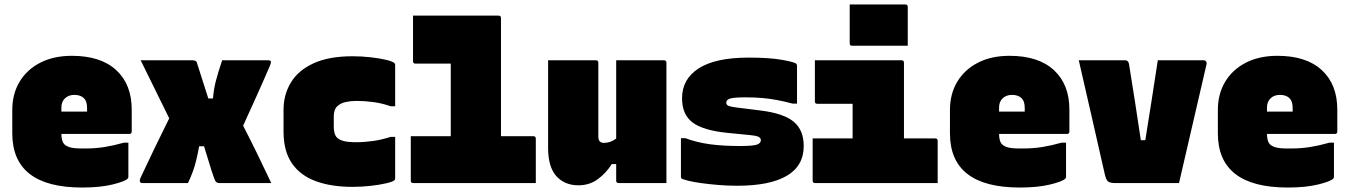

<svg xmlns="http://www.w3.org/2000/svg" viewBox="-20 -820 6040 860"><path d="M302 -570Q431 -570 500.5 -506Q570 -442 570 -329V-231Q570 -220 559 -220H255Q255 -206 258 -193.5Q261 -181 269 -173Q278 -164 298 -159Q318 -154 364 -155Q408 -155 448.5 -161.5Q489 -168 535 -181H555V-28Q555 -23 552 -20Q539 -7 483.5 6.5Q428 20 348 20Q35 20 35 -223V-327Q35 -399 67.5 -453.5Q100 -508 160 -539Q220 -570 302 -570ZM313 -395Q287 -395 271 -379.5Q255 -364 255 -339V-320H370V-335Q370 -352 366.5 -362.5Q363 -373 356 -380Q341 -395 313 -395Z M610 -550H842Q849 -550 855 -547.5Q861 -545 862 -539Q875 -499 887.5 -459Q900 -419 913 -379H934Q937 -419 946.5 -456Q956 -493 975 -550H1181Q1189 -550 1192 -547Q1196 -543 1190 -528Q1161 -460 1130.5 -392.5Q1100 -325 1069 -257Q1102 -193 1133.5 -128.5Q1165 -64 1195 0H962Q954 0 948.5 -4.5Q943 -9 937 -28Q927 -56 916.5 -91.5Q906 -127 894 -165H872Q865 -127 858.5 -100.5Q852 -74 843.5 -51Q835 -28 822 0H618Q606 0 606 -11Q606 -17 611 -27Q642 -93 673.5 -158.5Q705 -224 738 -290Q706 -355 674 -420Q642 -485 610 -550Z M1559 -568Q1600 -568 1640 -563.5Q1680 -559 1709.5 -552Q1739 -545 1747 -537Q1750 -534 1750 -529V-344H1730Q1690 -358 1651 -363Q1612 -368 1577 -368Q1552 -368 1528.5 -363Q1505 -358 1490 -343.5Q1475 -329 1475 -298V-253Q1475 -218 1490 -203Q1501 -193 1520.5 -188Q1540 -183 1577 -183Q1612 -183 1651 -188.5Q1690 -194 1730 -207H1750V-21Q1750 -16 1747 -13Q1740 -6 1710 1Q1680 8 1640 12.5Q1600 17 1559 17Q1464 17 1394.5 -8.5Q1325 -34 1287.5 -88.5Q1250 -143 1250 -231V-328Q1250 -396 1283 -450.5Q1316 -505 1384.5 -536.5Q1453 -568 1559 -568Z M1820 -210H1999V-535H1841Q1830 -535 1830 -546V-750H2213Q2224 -750 2224 -739V-210H2369Q2380 -210 2380 -199V0H1831Q1820 0 1820 -11Z M2649 -550Q2660 -550 2660 -539V-208Q2660 -180 2685 -180Q2698 -180 2711 -184Q2724 -188 2740 -199V-550H2954Q2965 -550 2965 -539V0H2751Q2740 0 2740 -11V-85H2720Q2696 -46 2658.5 -18Q2621 10 2571 10Q2509 10 2472 -31Q2435 -72 2435 -158V-550Z M3295 -166Q3351 -166 3369.5 -172Q3388 -178 3388 -192Q3388 -203 3375.5 -208Q3363 -213 3339 -215L3237 -225Q3129 -236 3082 -271.5Q3035 -307 3035 -380Q3035 -466 3110 -514Q3185 -562 3333 -562Q3426 -562 3482.5 -552Q3539 -542 3547 -534Q3550 -531 3550 -524V-356H3530Q3492 -366 3460 -372Q3428 -378 3394.5 -381Q3361 -384 3318 -384Q3271 -384 3252 -379Q3233 -374 3233 -360Q3233 -349 3245.5 -345Q3258 -341 3283 -338L3387 -325Q3491 -312 3535.5 -274.5Q3580 -237 3580 -166Q3580 -77 3504 -32.5Q3428 12 3282 12Q3240 12 3197.5 8.5Q3155 5 3119.5 0Q3084 -5 3060.5 -11Q3037 -17 3032 -21Q3030 -23 3030 -28V-201H3050Q3101 -182 3159 -174Q3217 -166 3295 -166Z M3620 -200H3799V-355H3641Q3630 -355 3630 -366V-550H4018Q4029 -550 4029 -539V-200H4169Q4180 -200 4180 -189V0H3631Q3620 0 3620 -11ZM3786 -800H4035Q4046 -800 4046 -789V-615H3797Q3786 -615 3786 -626Z M4502 -570Q4631 -570 4700.5 -506Q4770 -442 4770 -329V-231Q4770 -220 4759 -220H4455Q4455 -206 4458 -193.5Q4461 -181 4469 -173Q4478 -164 4498 -159Q4518 -154 4564 -155Q4608 -155 4648.5 -161.5Q4689 -168 4735 -181H4755V-28Q4755 -23 4752 -20Q4739 -7 4683.5 6.5Q4628 20 4548 20Q4235 20 4235 -223V-327Q4235 -399 4267.5 -453.5Q4300 -508 4360 -539Q4420 -570 4502 -570ZM4513 -395Q4487 -395 4471 -379.5Q4455 -364 4455 -339V-320H4570V-335Q4570 -352 4566.5 -362.5Q4563 -373 4556 -380Q4541 -395 4513 -395Z M5020 -550Q5034 -550 5037 -533Q5051 -448 5064.5 -360Q5078 -272 5090 -192H5110Q5124 -278 5138 -368.5Q5152 -459 5166 -550H5371Q5379 -550 5382.5 -544.5Q5386 -539 5384 -531Q5353 -398 5322.5 -265.5Q5292 -133 5261 0H4975Q4953 0 4943.5 -7Q4934 -14 4928 -42Q4902 -155 4872.5 -286Q4843 -417 4812 -550Z M5702 -570Q5831 -570 5900.5 -506Q5970 -442 5970 -329V-231Q5970 -220 5959 -220H5655Q5655 -206 5658 -193.5Q5661 -181 5669 -173Q5678 -164 5698 -159Q5718 -154 5764 -155Q5808 -155 5848.5 -161.5Q5889 -168 5935 -181H5955V-28Q5955 -23 5952 -20Q5939 -7 5883.5 6.5Q5828 20 5748 20Q5435 20 5435 -223V-327Q5435 -399 5467.5 -453.5Q5500 -508 5560 -539Q5620 -570 5702 -570ZM5713 -395Q5687 -395 5671 -379.5Q5655 -364 5655 -339V-320H5770V-335Q5770 -352 5766.5 -362.5Q5763 -373 5756 -380Q5741 -395 5713 -395Z"/></svg>

Font: Recursive Mn Lnr St XBk
Style: Regular
Weight: 1000
Monospace: yes
Version: Version 1.079;hotconv 1.0.112;makeotfexe 2.5.65598; ttfautoh